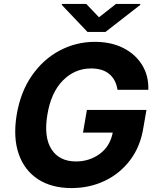

<svg xmlns="http://www.w3.org/2000/svg" viewBox="-20 -951 801 981"><path d="M580.3 -492.2Q572.8 -543.3 538.9 -572.3Q505 -601.2 445.3 -601.2Q361.9 -601.2 301.1 -539.6Q240.4 -478 221.9 -364.3Q203.1 -250.4 243.1 -188.2Q283 -126.1 368.6 -126.1Q436.1 -126.1 489 -164.2Q541.9 -202.4 556.1 -273.4H404.1L424 -389.2H728.3L712.4 -297.6Q697.1 -201.7 644.9 -132.8Q592.7 -63.9 515.1 -27Q437.5 9.9 345.2 9.9Q243.6 9.9 174.2 -35.3Q104.8 -80.6 75.6 -164.2Q46.5 -247.9 65 -362.9Q84.5 -480.8 142.8 -564.6Q201 -648.4 285 -692.8Q369 -737.2 464.8 -737.2Q547.2 -737.2 609.4 -706Q671.5 -674.7 705.8 -619.5Q740.1 -564.3 737.9 -492.2ZM420.8 -930.8 485.8 -862.6 572.4 -930.8H696.7L696.4 -925.8L519.2 -788H426.8L295.8 -925.8L296.2 -930.8Z"/></svg>

Font: Inter UI
Style: Bold Italic
Weight: 700
Italic angle: 9.39999°
Designer: Rasmus Andersson
Foundry: rsms
Version: 3.2;8d6f07862